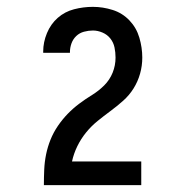

<svg xmlns="http://www.w3.org/2000/svg" viewBox="-20 -863 540 560"><path d="M108 -323V-324Q108 -346 109 -368.5Q110 -391 114.5 -413Q119 -435 127.5 -456Q136 -477 149 -496Q162 -515 177.5 -531Q193 -547 211 -560.5Q229 -574 248.5 -586Q268 -598 284 -614Q300 -630 308.5 -651Q317 -672 317 -695Q317 -710 314 -724.5Q311 -739 302 -750.5Q293 -762 279 -768Q265 -774 251 -774Q238 -774 225 -770.5Q212 -767 202.5 -758Q193 -749 188.5 -736.5Q184 -724 184 -711V-709H106V-713Q106 -740 117 -766.5Q128 -793 148.5 -811Q169 -829 196 -836Q223 -843 251 -843Q280 -843 308.5 -834Q337 -825 357.5 -803.5Q378 -782 386.5 -753Q395 -724 395 -695Q395 -671 388.5 -648Q382 -625 369.5 -605Q357 -585 339 -569Q321 -553 302 -539Q283 -525 264.5 -510Q246 -495 231 -476.5Q216 -458 205.5 -436.5Q195 -415 190 -392H392V-323Z"/></svg>

Font: Iosevka Term Curly Medium
Style: Regular
Weight: 500
Designer: Belleve Invis
Foundry: Belleve Invis
Version: Version 32.3.0